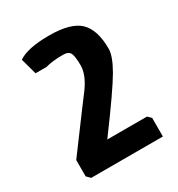

<svg xmlns="http://www.w3.org/2000/svg" viewBox="-141 -845 698 754"><g transform="rotate(-30 208.0 -468.5)"><path d="M201 -659Q151 -659 121 -650H71L51 -723Q93 -752 191 -752Q289 -752 328.5 -714Q368 -676 368 -590Q368 -557 335 -499.5Q302 -442 185 -284H365L380 -269V-185H55L39 -201V-275L157 -434Q192 -480 205 -498Q240 -548 240 -588Q240 -628 233 -643.5Q226 -659 201 -659Z"/></g></svg>

Font: Chau Philomene One
Style: Regular
Weight: 400
Designer: Vicente Lamonaca
Foundry: TipoType
Version: Version 1.002